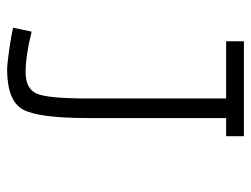

<svg xmlns="http://www.w3.org/2000/svg" viewBox="-103 -592 706 540"><g transform="rotate(90 250.0 -322.0)"><path d="M312 -605V-215Q312 -79 288.5 -34.5Q265 10 178 11Q161 11 119 5Q77 -1 58 -6L69 -58Q137 -41 183 -41Q229 -41 243 -71.5Q257 -102 257 -218V-605H96V-655H363V-605Z"/></g></svg>

Font: TypoPRO Lekton
Style: Regular
Weight: 400
Monospace: yes
Designer: Paolo Mazzetti, Luciano Perondi, Raffaele Flato, Elena Papassissa, Emilio Macchia, Michela Povoleri, Tobias Seemiller, R
Version: Version 34.000